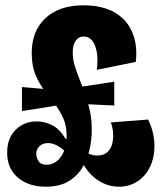

<svg xmlns="http://www.w3.org/2000/svg" viewBox="-20 -692 612 726"><path d="M153 14Q88 14 47.5 -20.5Q7 -55 7 -115Q7 -152 21.5 -178Q36 -204 61.5 -218.5Q87 -233 118 -233Q148 -233 176.5 -219Q205 -205 228 -167H236L237 -109Q217 -130 198 -140.5Q179 -151 162 -151Q141 -151 129 -139Q117 -127 117 -110Q117 -97 125.5 -83Q134 -69 157 -69Q177 -69 194 -82Q211 -95 221.5 -119.5Q232 -144 232 -178Q232 -217 218.5 -246.5Q205 -276 185.5 -301Q166 -326 146.5 -352Q127 -378 113.5 -411Q100 -444 100 -491Q100 -549 124.5 -589.5Q149 -630 192.5 -651Q236 -672 297 -672Q342 -672 379.5 -660Q417 -648 444.5 -622Q472 -596 485.5 -555.5Q499 -515 494 -458L346 -428Q351 -467 346 -495Q341 -523 328.5 -538.5Q316 -554 296 -554Q278 -554 266.5 -538.5Q255 -523 255 -494Q255 -468 262.5 -443.5Q270 -419 280.5 -393Q291 -367 301.5 -337.5Q312 -308 319.5 -274.5Q327 -241 327 -201Q327 -164 318.5 -126Q310 -88 290 -56Q270 -24 236.5 -5Q203 14 153 14ZM63 -272V-363L209 -350L214 -296ZM430 14Q397 14 368.5 0Q340 -14 318.5 -38Q297 -62 285 -92H267L290 -129Q296 -124 302 -119Q308 -114 315 -111Q322 -108 330 -106Q338 -104 348 -104Q371 -104 384.5 -115.5Q398 -127 403 -144Q408 -161 408 -180Q408 -188 407 -196.5Q406 -205 404 -213.5Q402 -222 399 -229L540 -240Q552 -216 558 -190.5Q564 -165 564 -140Q564 -107 554.5 -79Q545 -51 527 -30Q509 -9 484.5 2.5Q460 14 430 14ZM267 -300 261 -360 412 -383V-293Z"/></svg>

Font: Bricolage Grotesque 48pt Condensed ExtraBold
Style: Regular
Weight: 800
Width: 3
Designer: Mathieu Triay
Foundry: Atelier Triay
Version: Version 1.001;gftools[0.9.33.dev8+g029e19f]